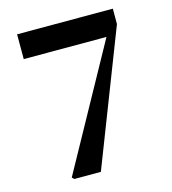

<svg xmlns="http://www.w3.org/2000/svg" viewBox="-111 -837 830 928"><g transform="rotate(-15 304.0 -373.5)"><path d="M146 0 136 -10 474 -623H60V-747H539V-670L279 0Z"/></g></svg>

Font: Early Summer Mincho Heavy
Style: Regular
Weight: 900
Designer: GuiWonder
Version: Version 1.002